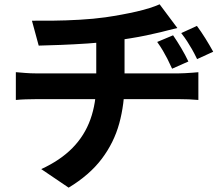

<svg xmlns="http://www.w3.org/2000/svg" viewBox="-20 -802 1040 892"><path d="M784.1 -638Q802.7 -611.1 821.9 -578.7Q841.1 -546.3 855.2 -516.3L779.6 -482.8Q767.3 -510 757.3 -529.4Q747.3 -548.7 736.7 -566.8Q726.1 -585 710.3 -607.1ZM894.8 -681.6Q914.2 -655.7 934.4 -623.2Q954.6 -590.6 970.5 -561.7L895.7 -527.4Q882.6 -554.6 871.7 -573.6Q860.8 -592.5 849.7 -609.7Q838.6 -627 822 -648.3ZM128.4 -705.8Q166.9 -705.4 226 -706Q285.1 -706.6 350 -710.3Q415 -714 469.5 -721.6Q507.3 -727.1 544.1 -733.9Q581 -740.7 614.3 -748.3Q647.6 -755.9 675.2 -764.7Q702.8 -773.5 721.6 -782L803.9 -671.9Q778.2 -666 759 -660.8Q739.9 -655.6 726.8 -652.6Q695.9 -645 659.9 -637.6Q624 -630.1 585.7 -624Q547.4 -617.8 508.5 -612Q451.9 -604.2 387.6 -600Q323.2 -595.7 263.3 -593.4Q203.4 -591.1 159.8 -590.1ZM171.6 -16.4Q259.9 -57 316.4 -114.3Q372.9 -171.7 400 -247.4Q427.2 -323.1 427.2 -416.6Q427.2 -416.6 427.2 -439Q427.2 -461.4 427.2 -506.9Q427.2 -552.3 427.2 -623L558.6 -637.8Q558.6 -612.1 558.6 -582.5Q558.6 -552.8 558.6 -523.7Q558.6 -494.5 558.6 -471Q558.6 -447.6 558.6 -433.2Q558.6 -418.9 558.6 -418.9Q558.6 -318.6 534.1 -228.9Q509.5 -139.2 452.7 -64Q395.9 11.2 298.9 69.8ZM53.6 -466.7Q74.4 -464.9 98.4 -463Q122.4 -461.1 146 -461.1Q159.2 -461.1 198.2 -461.1Q237.2 -461.1 293.1 -461.1Q349 -461.1 412.8 -461.1Q476.5 -461.1 540.7 -461.1Q604.9 -461.1 660.8 -461.1Q716.8 -461.1 756.7 -461.1Q796.7 -461.1 811 -461.1Q822 -461.1 839.1 -462Q856.2 -462.9 873.5 -464.2Q890.9 -465.5 901.6 -466.5V-337.6Q881.6 -339.6 858.1 -340.5Q834.5 -341.4 813.6 -341.4Q800 -341.4 760.5 -341.4Q720.9 -341.4 664.5 -341.4Q608 -341.4 543.5 -341.4Q479.1 -341.4 414.5 -341.4Q350 -341.4 293.7 -341.4Q237.4 -341.4 198.5 -341.4Q159.6 -341.4 147.2 -341.4Q124.5 -341.4 98.7 -340.5Q73 -339.6 53.6 -337.6Z"/></svg>

Font: Noto Sans HK Thin
Style: Regular
Weight: 100
Designer: Ryoko NISHIZUKA 西塚涼子 (kana, bopomofo & ideographs); Paul D. Hunt (Latin, Greek & Cyrillic); Sandoll Communications 산돌커뮤니
Foundry: Adobe
Version: Version 2.004-H2;hotconv 1.0.118;makeotfexe 2.5.65603